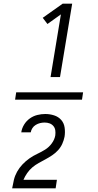

<svg xmlns="http://www.w3.org/2000/svg" viewBox="-20 -868 540 1056"><path d="M431 -320H63L69 -360H437ZM258 -444 315 -789 241 -736 215 -770 325 -848H377L310 -444ZM47 168V167Q51 144 56.5 121Q62 98 74 76.5Q86 55 103.5 36.5Q121 18 141.5 3.5Q162 -11 184.5 -21.5Q207 -32 228 -45Q249 -58 264.5 -79Q280 -100 284 -123Q286 -138 284 -151.5Q282 -165 273.5 -175Q265 -185 252.5 -189.5Q240 -194 225 -194Q213 -194 200.5 -191Q188 -188 176.5 -181Q165 -174 158 -163Q151 -152 149 -140H97Q100 -162 112.5 -182.5Q125 -203 144 -216.5Q163 -230 185 -235.5Q207 -241 229 -241Q254 -241 277.5 -233.5Q301 -226 316.5 -208.5Q332 -191 335.5 -166Q339 -141 335 -116Q331 -96 322.5 -77Q314 -58 299.5 -42Q285 -26 267 -14Q249 -2 230.5 8Q212 18 193 28.5Q174 39 158 52.5Q142 66 129.5 84Q117 102 109 121H293L286 168Z"/></svg>

Font: Iosevka Light
Style: Italic
Weight: 300
Italic angle: -9°
Monospace: yes
Designer: Belleve Invis
Foundry: Belleve Invis
Version: Version 32.5.0; ttfautohint (v1.8.4)